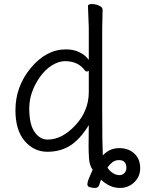

<svg xmlns="http://www.w3.org/2000/svg" viewBox="-20 -729 710 945"><path d="M417 -113Q375 -45 328 -14Q279 18 213 18Q147 18 101.5 -35Q56 -88 56 -186Q56 -304 132 -395Q208 -486 305 -486Q343 -486 372 -471.5Q401 -457 417 -434V-593L413 -699Q413 -709 431 -709Q449 -709 467 -701.5Q485 -694 485 -681L483 -592V-191Q483 -28 486 36Q519 0 567 0Q612 0 641 26.5Q670 53 670 99Q670 140 641 168Q612 196 571 196Q543 196 520 185Q497 174 477 155Q472 168 468 182Q464 196 447 196Q438 196 424 193Q410 190 410 178Q410 170 415 156Q420 142 426.5 128Q433 114 436 107Q420 84 418 49.5Q416 15 416 -12ZM534 122Q551 133 567 133Q582 133 592 123Q602 113 602 98Q602 59 566 59Q547 59 533.5 69.5Q520 80 509 95Q516 109 534 122ZM417 -381Q413 -377 407.5 -377Q402 -377 398 -382Q365 -428 300 -428Q269 -428 236 -407.5Q203 -387 178 -352Q124 -276 124 -196Q124 -116 150.5 -79Q177 -42 214 -42Q286 -42 351.5 -113Q417 -184 417 -276Z"/></svg>

Font: QiushuiShotai Bright
Style: Regular
Weight: 400
Designer: Christian Thalmann (Catharsis Fonts)
Version: Version 1.250;